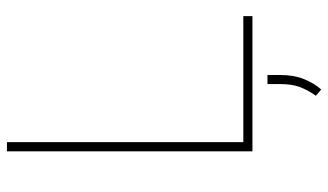

<svg xmlns="http://www.w3.org/2000/svg" viewBox="-217 -534 950 556"><g transform="rotate(-90 258.0 -256.0)"><path d="M489.3 -26.4V0H97.7V-710.9H124.5V-26.4ZM318.8 43.5V81.1Q318.8 119.6 307.1 148.9Q295.4 178.2 276.9 199.2L258.8 183.6Q275.9 159.2 284.2 136.5Q292.5 113.8 292.5 82V43.5Z"/></g></svg>

Font: Vazirmatn UI FD Thin
Style: Regular
Weight: 100
Designer: Saber Rastikerdar
Foundry: Saber Rastikerdar
Version: Version 33.003